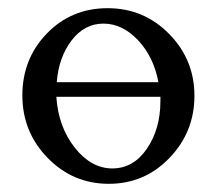

<svg xmlns="http://www.w3.org/2000/svg" viewBox="-20 -447 536 474"><path d="M120.1 -244.1H371.1Q359.4 -306.6 320.8 -347.7Q282.2 -388.7 235.4 -388.7Q188.5 -388.7 156.7 -347.2Q125 -305.7 120.1 -244.1ZM376 -197.3V-208H119.1Q124 -133.8 164.6 -82.5Q205.1 -31.2 257.3 -31.2Q309.6 -31.2 342.8 -80.1Q376 -128.9 376 -197.3ZM95.7 -364.3Q156.2 -426.8 245.6 -426.8Q335 -426.8 397.5 -363.3Q460 -299.8 460 -210.4Q460 -121.1 398.4 -57.1Q336.9 6.8 248.5 6.8Q160.2 6.8 97.7 -57.1Q35.2 -121.1 35.2 -211.4Q35.2 -301.8 95.7 -364.3Z"/></svg>

Font: CrimsonText-Roman
Style: Roman
Weight: 400
Version: Version 0.13